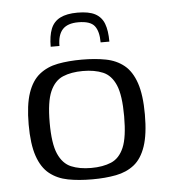

<svg xmlns="http://www.w3.org/2000/svg" viewBox="-46 -607 577 655"><g transform="rotate(-5 243.0 -279.5)"><path d="M243 -565Q282 -565 303.5 -553.5Q325 -542 334 -518.5Q343 -495 343 -457H313Q313 -495 298.5 -513.5Q284 -532 243 -532Q206 -532 189 -513.5Q172 -495 172 -457H142Q142 -494 151.5 -518Q161 -542 183.5 -553.5Q206 -565 243 -565ZM244 6Q198 6 161.5 -1Q125 -8 98.5 -29Q72 -50 58 -91Q44 -132 44 -199Q44 -266 58 -307Q72 -348 98.5 -369Q125 -390 161.5 -397Q198 -404 244 -404Q289 -404 325.5 -397Q362 -390 388 -369Q414 -348 428 -307Q442 -266 442 -199Q442 -131 428 -90Q414 -49 388 -28.5Q362 -8 325.5 -1Q289 6 244 6ZM244 -33Q284 -33 312.5 -45Q341 -57 356 -92Q371 -127 371 -199Q371 -271 356 -306Q341 -341 312.5 -353Q284 -365 244 -365Q204 -365 175.5 -353Q147 -341 131.5 -306Q116 -271 116 -199Q116 -127 131.5 -92Q147 -57 175.5 -45Q204 -33 244 -33Z"/></g></svg>

Font: Genos Thin
Style: Regular
Weight: 400
Version: Version 1.010